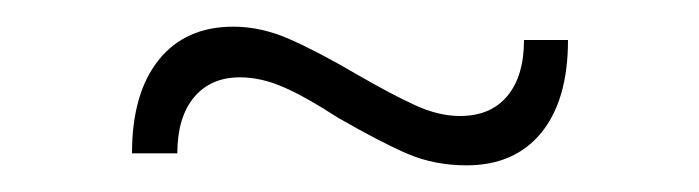

<svg xmlns="http://www.w3.org/2000/svg" viewBox="-20 -389 524 144"><path d="M330 -265Q306 -265 286 -273.5Q266 -282 233 -301Q210 -316 193 -323.5Q176 -331 160 -331Q138 -331 125.5 -316Q113 -301 113 -274H79Q79 -319 99 -344Q119 -369 155 -369Q176 -369 197.5 -359.5Q219 -350 248 -333Q274 -318 291.5 -310Q309 -302 325 -302Q348 -302 360.5 -317Q373 -332 373 -359H406Q406 -314 386 -289.5Q366 -265 330 -265Z"/></svg>

Font: Gontserrat ExtraLight
Style: Regular
Weight: 275
Designer: Julieta Ulanovsky
Foundry: Julieta Ulanovsky
Version: Version 6.001